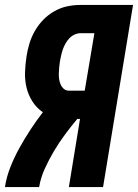

<svg xmlns="http://www.w3.org/2000/svg" viewBox="-28 -755 557 775"><path d="M-8 0Q-2 -40 13.5 -79.5Q29 -119 50 -157Q71 -195 94.5 -231Q118 -267 145 -302Q120 -319 103.5 -344.5Q87 -370 79.5 -400Q72 -430 73 -462.5Q74 -495 79 -527Q83 -554 91 -580Q99 -606 113 -630.5Q127 -655 147 -675.5Q167 -696 192 -710Q217 -724 243.5 -729.5Q270 -735 296 -735H509L388 0H250L295 -275H284Q258 -244 234 -211.5Q210 -179 189.5 -144.5Q169 -110 152.5 -73.5Q136 -37 130 0ZM250 -389H314L353 -621H297Q285 -621 273 -615.5Q261 -610 252 -600.5Q243 -591 236.5 -579.5Q230 -568 226 -556.5Q222 -545 219 -532.5Q216 -520 214 -508Q212 -496 211 -484Q210 -472 209.5 -460Q209 -448 210.5 -436.5Q212 -425 216.5 -414.5Q221 -404 229.5 -396.5Q238 -389 250 -389Z"/></svg>

Font: Iosevka Term Curly Heavy
Style: Italic
Weight: 900
Italic angle: -9°
Designer: Belleve Invis
Foundry: Belleve Invis
Version: Version 32.3.0